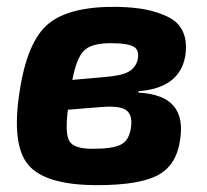

<svg xmlns="http://www.w3.org/2000/svg" viewBox="-20 -527 604 560"><path d="M384 -261 383 -257Q457 -253 486.5 -218Q516 -183 505 -117Q494 -44 439.5 -15.5Q385 13 264 13Q113 13 63 -45.5Q13 -104 37 -259Q59 -406 121 -457.5Q183 -509 323 -507Q369 -506 403.5 -499.5Q438 -493 469.5 -478Q501 -463 514 -433.5Q527 -404 520 -362Q503 -270 384 -261ZM191 -294 282 -302Q334 -306 354.5 -317.5Q375 -329 381 -351Q388 -380 370.5 -390.5Q353 -401 303 -401Q246 -401 224.5 -379Q203 -357 191 -294ZM277 -215 178 -207Q169 -134 183.5 -113.5Q198 -93 250 -93Q309 -93 333 -105.5Q357 -118 362 -155Q367 -191 349 -205Q331 -219 277 -215Z"/></svg>

Font: Exo 2.0
Style: Bold Italic
Weight: 700
Italic angle: -8°
Designer: Natanael Gama
Version: Version 1.001;PS 001.001;hotconv 1.0.70;makeotf.lib2.5.58329